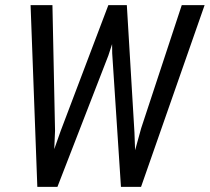

<svg xmlns="http://www.w3.org/2000/svg" viewBox="-20 -731 820 751"><path d="M217.3 -218.8 403.8 -710.9H468.3L403.8 -513.7L204.6 0H140.1ZM185.1 -710.9 195.3 -219.7 186 0H126L99.6 -710.9ZM532.2 -229.5 690.9 -710.9H780.3L531.7 0H468.8ZM476.1 -710.9 505.9 -212.9 513.7 0H453.1L418.9 -522L416.5 -710.9Z"/></svg>

Font: Roboto Condensed
Style: Italic
Weight: 400
Italic angle: -12°
Designer: Christian Robertson
Foundry: Google
Version: Version 3.0